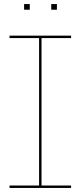

<svg xmlns="http://www.w3.org/2000/svg" viewBox="-20 -928 398 948"><path d="M27 -752H331V-740H185V-12H331V0H27V-12H173V-740H27ZM127 -908V-880H99V-908ZM261 -908V-880H233V-908Z"/></svg>

Font: Hepta Slab Thin
Style: Regular
Weight: 250
Designer: Michael LaGattuta
Foundry: Michael LaGattuta
Version: Version 1.100; ttfautohint (v1.8) -l 8 -r 50 -G 200 -x 14 -D